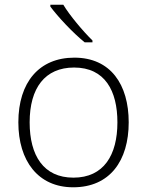

<svg xmlns="http://www.w3.org/2000/svg" viewBox="-20 -786 625 816"><path d="M249 -766H194V-758C225 -716 289 -647 340 -606H373V-614C333 -653 275 -722 249 -766ZM527 -266C527 -427 450 -541 296 -541C147 -541 58 -437 58 -266C58 -102 142 10 291 10C447 10 527 -103 527 -266ZM106 -266C106 -412 171 -499 295 -499C426 -499 479 -400 479 -266C479 -127 421 -31 292 -31C165 -31 106 -125 106 -266Z"/></svg>

Font: Noto Sans Syriac Extralight
Style: Regular
Weight: 200
Designer: Patrick Giasson and the Monotype Design Team
Foundry: Monotype Imaging Inc.
Version: Version 3.000